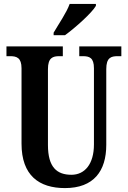

<svg xmlns="http://www.w3.org/2000/svg" viewBox="-20 -951 653 981"><path d="M254 -784V-771H312C367 -811 450 -886 470 -921V-931H336C320 -886 280 -829 254 -784ZM312 10C459 10 523 -77 523 -211V-598C523 -656 547 -664 581 -664H600V-714H385V-664H403C437 -664 460 -656 460 -602V-213C460 -114 414 -58 345 -58C271 -58 225 -96 225 -210V-598C225 -656 250 -664 283 -664H301V-714H13V-664H32C65 -664 90 -656 90 -602V-217C90 -54 180 10 312 10Z"/></svg>

Font: Noto Serif Khmer ExtraCondensed
Style: Bold
Weight: 700
Width: 2
Designer: Danh Hong and the Monotype Design Team
Foundry: Monotype Imaging Inc.
Version: Version 2.004